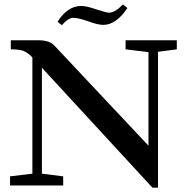

<svg xmlns="http://www.w3.org/2000/svg" viewBox="-20 -847 850 877"><path d="M451.7 -733.4Q426.8 -733.4 383.3 -749.5Q336.9 -765.6 314.9 -765.6Q291.5 -765.6 262.7 -731.9L242.7 -747.6Q288.6 -819.8 351.1 -819.8Q374.5 -819.8 418.5 -804.7Q466.3 -789.1 477.5 -789.1Q505.4 -789.1 541.5 -826.7L562 -810.5Q510.7 -733.4 451.7 -733.4ZM25.9 0V-41.5L127.9 -53.7V-585Q104.5 -608.4 85.9 -615Q67.4 -621.6 29.3 -621.6V-663.1H155.8Q205.6 -663.1 228 -639.2L658.2 -181.6V-608.9L553.7 -621.6V-663.1H787.6V-621.6L701.7 -610.4V10.3H676.3L171.4 -537.6V-53.7L268.6 -41.5V0Z"/></svg>

Font: Elstob 6pt Medium
Style: Regular
Weight: 500
Designer: Peter S. Baker
Version: Version 1.015